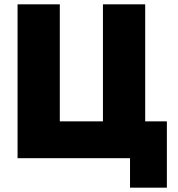

<svg xmlns="http://www.w3.org/2000/svg" viewBox="-20 -730 820 886"><path d="M580 136V0H61V-710H256V-170H455V-710H650V-170H750V136Z"/></svg>

Font: Raleway Black
Style: Regular
Weight: 900
Designer: Matt McInerney, Pablo Impallari, Rodrigo Fuenzalida
Foundry: Matt McInerney, Pablo Impallari, Rodrigo Fuenzalida
Version: Version 4.026